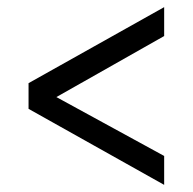

<svg xmlns="http://www.w3.org/2000/svg" viewBox="-20 -580 540 538"><path d="M440 -143 138 -308 440 -479V-560L60 -347V-275L440 -62Z"/></svg>

Font: Gamestation Text
Style: Bold
Weight: 400
Designer: Jonas Hecksher
Foundry: Jonas Hecksher, Playtypeª, e-types AS
Version: Version 1.003